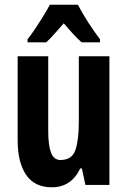

<svg xmlns="http://www.w3.org/2000/svg" viewBox="-20 -786 541 816"><path d="M445 -547V0H343L328 -70H321Q283 10 200 10Q127 10 91 -43Q55 -96 55 -190V-547H185V-229Q185 -168 197 -137Q209 -106 237 -106Q286 -106 300.5 -148.5Q315 -191 315 -269V-547ZM311 -766Q328 -733 352.5 -694.5Q377 -656 405 -619V-606H327Q310 -621 291 -641.5Q272 -662 251 -687Q229 -662 210 -640.5Q191 -619 176 -606H97V-619Q113 -639 131 -666Q149 -693 165.5 -720Q182 -747 192 -766Z"/></svg>

Font: Noto Sans Thai ExtCond
Style: Bold
Weight: 700
Width: 2
Designer: Monotype Design Team
Foundry: Monotype Imaging Inc.
Version: Version 2.002; ttfautohint (v1.8.4.7-5d5b)